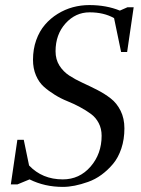

<svg xmlns="http://www.w3.org/2000/svg" viewBox="-20 -731 558 761"><path d="M22.9 0 48.8 -176.8H74.2L95.2 -75.2Q147.5 -20 229 -20Q294.9 -20 338.9 -70.6Q382.8 -121.1 382.8 -192.9Q382.8 -221.2 371.1 -243.4Q359.4 -265.6 340.3 -279.5Q321.3 -293.5 296.9 -306.6Q272.5 -319.8 246.8 -330.1Q221.2 -340.3 196.8 -355.5Q172.4 -370.6 153.3 -387.7Q134.3 -404.8 122.6 -432.1Q110.8 -459.5 110.8 -494.1Q110.8 -536.1 123.5 -571.8Q136.2 -607.4 158 -632.8Q179.7 -658.2 208.5 -676Q237.3 -693.8 269 -702.4Q300.8 -710.9 334 -710.9Q401.4 -710.9 455.1 -689L484.9 -702.1H509.8L483.9 -524.9H460L432.1 -659.2Q391.6 -682.1 335 -682.1Q279.3 -682.1 239.7 -638.2Q200.2 -594.2 200.2 -527.8Q200.2 -495.6 215.3 -471.4Q230.5 -447.3 254.4 -431.6Q278.3 -416 307.6 -402.6Q336.9 -389.2 366 -374.3Q395 -359.4 418.9 -340.8Q442.9 -322.3 458 -292Q473.1 -261.7 473.1 -222.2Q473.1 -178.7 460.9 -142.3Q448.7 -106 428 -81.3Q407.2 -56.6 382.3 -38.3Q357.4 -20 329.1 -10Q300.8 0 276.1 4.9Q251.5 9.8 229 9.8Q156.7 9.8 97.2 -20L48.8 0Z"/></svg>

Font: Dihjauti
Style: Bold Italic
Weight: 700
Italic angle: -9°
Designer: T. Christopher White
Version: Version 3.0.0